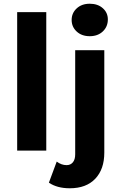

<svg xmlns="http://www.w3.org/2000/svg" viewBox="-20 -807 648 1029"><path d="M72 -742H228V0H72ZM242 172 284 59Q309 78 337 78Q358 78 370.5 63Q383 48 383 20V-538H539V11Q539 100 490.5 151Q442 202 354 202Q286 202 242 172ZM364 -700Q364 -737 391 -762Q418 -787 461 -787Q504 -787 531 -763Q558 -739 558 -703Q558 -664 531 -638.5Q504 -613 461 -613Q418 -613 391 -638Q364 -663 364 -700Z"/></svg>

Font: mBank
Style: Bold
Weight: 700
Designer: Julieta Ulanovsky
Foundry: Julieta Ulanovsky
Version: Version 7.200